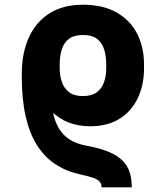

<svg xmlns="http://www.w3.org/2000/svg" viewBox="-20 -573 713 826"><path d="M546.9 232.9H417Q417 217.8 408.4 208Q399.9 198.2 379.2 191.4Q358.4 184.6 321.3 176.3Q262.7 163.1 216.6 132.3Q170.4 101.6 138.7 50.8Q106.9 0 90.3 -72.8Q73.7 -145.5 73.7 -242.2V-263.7L199.2 -239.7V-218.8Q197.3 -156.2 204.3 -108.9Q211.4 -61.5 229 -28.3Q246.6 4.9 276.4 25.1Q306.2 45.4 349.6 53.2Q408.7 64 447.3 80.1Q485.8 96.2 507.6 118.4Q529.3 140.6 538.1 168.9Q546.9 197.3 546.9 232.9ZM367.7 -29.8Q317.9 -29.8 275.6 -45.9Q233.4 -62 196.5 -98.4Q159.7 -134.8 125.5 -194.8Q116.2 -211.9 103.8 -221.2Q91.3 -230.5 82.3 -236.6Q73.2 -242.7 73.7 -249V-258.8Q74.2 -346.2 104.5 -412.6Q134.8 -479 193.4 -515.9Q252 -552.7 336.9 -552.7Q421.9 -552.7 480.5 -520Q539.1 -487.3 569.3 -429.4Q599.6 -371.6 599.6 -295.4V-278.8Q599.6 -208 573 -151.4Q546.4 -94.7 494.6 -62.3Q442.9 -29.8 367.7 -29.8ZM336.9 -159.7Q375 -159.7 397 -176.5Q418.9 -193.4 428 -220.5Q437 -247.6 437 -278.8V-295.4Q437 -328.6 429 -357.4Q420.9 -386.2 399.4 -404.3Q377.9 -422.4 336.9 -422.4Q297.9 -422.4 276.1 -405.5Q254.4 -388.7 245.6 -359.9Q236.8 -331.1 236.8 -295.4V-278.8Q236.8 -248 246.1 -220.7Q255.4 -193.4 277.1 -176.5Q298.8 -159.7 336.9 -159.7Z"/></svg>

Font: Inter 24pt ExtraBold
Style: Regular
Weight: 800
Designer: Rasmus Andersson
Foundry: rsms
Version: Version 4.001;git-66647c0bb